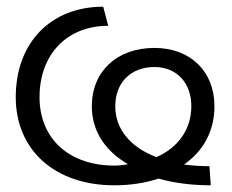

<svg xmlns="http://www.w3.org/2000/svg" viewBox="-20 -540 691 573"><path d="M321 13C370 13 414 6 453 -7C499 6 551 13 609 13L605 -44C578 -44 553 -46 529 -49C587 -89 620 -149 620 -223C620 -327 548 -397 441 -397C329 -397 254 -327 254 -223C254 -149 294 -89 362 -50C346 -47 329 -45 311 -46C182 -50 98 -129 98 -250C98 -378 180 -463 303 -463L288 -520C131 -520 27 -412 27 -250C27 -92 144 13 321 13ZM324 -223C324 -293 370 -340 441 -340C507 -340 551 -293 551 -223C551 -154 512 -100 447 -71C370 -100 324 -154 324 -223Z"/></svg>

Font: Non Bureau Light
Style: Regular
Weight: 300
Designer: Jona Saucedo
Foundry: Non Foundry
Version: Version 1.000;FEAKit 1.0